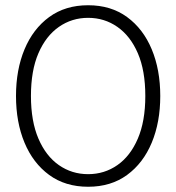

<svg xmlns="http://www.w3.org/2000/svg" viewBox="-20 -700 672 732"><path d="M316 12Q229 12 167.5 -33Q106 -78 73.5 -156Q41 -234 41 -334Q41 -434 73.5 -512Q106 -590 167.5 -635Q229 -680 316 -680Q403 -680 464.5 -635Q526 -590 558.5 -512Q591 -434 591 -334Q591 -234 558.5 -156Q526 -78 464.5 -33Q403 12 316 12ZM316 -36Q378 -36 427.5 -70.5Q477 -105 505.5 -171.5Q534 -238 534 -334Q534 -431 505.5 -497Q477 -563 427.5 -597.5Q378 -632 316 -632Q254 -632 204.5 -597.5Q155 -563 126.5 -497Q98 -431 98 -334Q98 -238 126.5 -171.5Q155 -105 204.5 -70.5Q254 -36 316 -36Z"/></svg>

Font: Atkinson Hyperlegible Mono ExtraLight
Style: Regular
Weight: 200
Monospace: yes
Designer: Elliott Scott, Megan Eiswerth, Linus Boman, Theodore Petrosky, Letters from Sweden
Foundry: Applied Design Works, Letters from Sweden
Version: Version 2.001